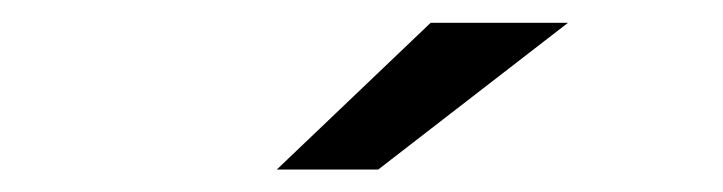

<svg xmlns="http://www.w3.org/2000/svg" viewBox="-20 -757 640 170"><path d="M225.1 -606.9 361.3 -736.8H482.9L314.9 -606.9Z"/></svg>

Font: Montserrat Medium
Style: Regular
Weight: 500
Designer: Julieta Ulanovsky
Foundry: Julieta Ulanovsky
Version: Version 7.200